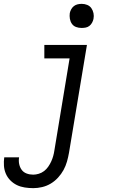

<svg xmlns="http://www.w3.org/2000/svg" viewBox="-69 -753 589 996"><path d="M104 223Q81 223 59 219.5Q37 216 18.5 207Q0 198 -15 183Q-30 168 -38.5 148.5Q-47 129 -48.5 107Q-50 85 -47 63H30Q27 81 30.5 98Q34 115 43.5 128Q53 141 69 147Q85 153 103 153Q117 153 132 148.5Q147 144 159.5 134.5Q172 125 181 112Q190 99 196.5 85Q203 71 207 56.5Q211 42 213 28L292 -450H161V-520H382L289 39Q285 62 278.5 85Q272 108 260.5 129Q249 150 232 168.5Q215 187 194 199.5Q173 212 149.5 217.5Q126 223 104 223ZM354 -608Q339 -608 325.5 -613Q312 -618 304 -629.5Q296 -641 293.5 -655.5Q291 -670 293 -685Q295 -695 300.5 -705Q306 -715 314.5 -721.5Q323 -728 333.5 -730.5Q344 -733 355 -733Q370 -733 383.5 -727.5Q397 -722 405 -710.5Q413 -699 416 -684.5Q419 -670 416 -655Q414 -645 408.5 -635Q403 -625 394.5 -618.5Q386 -612 375.5 -610Q365 -608 354 -608Z"/></svg>

Font: Iosevka Curly Slab
Style: Italic
Weight: 400
Italic angle: -9°
Monospace: yes
Designer: Belleve Invis
Foundry: Belleve Invis
Version: Version 22.1.2; ttfautohint (v1.8.4)